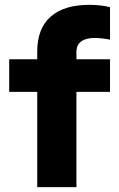

<svg xmlns="http://www.w3.org/2000/svg" viewBox="-20 -774 493 794"><path d="M18 -529H134V-561Q134 -656 189.5 -705Q245 -754 349 -754Q370 -754 394.5 -751.5Q419 -749 435 -744V-610Q400 -617 371 -617Q335 -617 315.5 -602.5Q296 -588 296 -558V-529H435V-394H296V0H134V-394H18Z"/></svg>

Font: Rosa Sans Black
Style: Regular
Weight: 900
Designer: Pentagram / MCKL
Foundry: Pentagram / MCKL
Version: Version 1.005;September 16, 2019;FontCreator 11.5.0.2425 64-